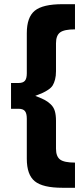

<svg xmlns="http://www.w3.org/2000/svg" viewBox="-20 -763 396 909"><path d="M245.1 -425.8Q245.1 -403.3 240.7 -386.7Q236.3 -370.1 229.7 -359.1Q223.1 -348.1 209 -338.6Q194.8 -329.1 182.4 -323.5Q169.9 -317.9 147 -309.1Q175.3 -298.3 190.4 -290.5Q205.6 -282.7 219.7 -269.5Q233.9 -256.3 239.5 -237.5Q245.1 -218.8 245.1 -190.9V-59.1Q245.1 -22.5 264.4 -7.8Q283.7 6.8 335 6.8V126H275.9Q182.6 126 144.8 95.2Q106.9 64.5 106.9 -11.2V-201.2Q106.9 -226.6 97.9 -237.3Q88.9 -248 67.9 -248H32.2V-370.1H67.9Q88.9 -370.1 97.9 -380.6Q106.9 -391.1 106.9 -416V-606Q106.9 -681.6 144.8 -712.4Q182.6 -743.2 275.9 -743.2H335V-624Q283.7 -624 264.4 -609.4Q245.1 -594.7 245.1 -558.1Z"/></svg>

Font: Montserrat arm SemiBold
Style: Regular
Weight: 600
Designer: Julieta Ulanovsky
Foundry: Julieta Ulanovsky
Version: Version 6.000;PS 006.000;hotconv 1.0.88;makeotf.lib2.5.64775